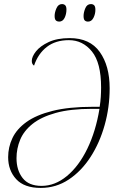

<svg xmlns="http://www.w3.org/2000/svg" viewBox="-20 -912 581 942"><path d="M180 10Q99 10 59.5 -33Q20 -76 20 -141Q20 -190 41 -234.5Q62 -279 110 -313.5Q158 -348 238 -368Q318 -388 435 -388H469Q473 -413 474.5 -436.5Q476 -460 476 -483Q476 -604 431 -659.5Q386 -715 318 -715Q253 -715 210 -682Q167 -649 147 -590Q136 -597 136 -613Q136 -634 156.5 -660Q177 -686 218.5 -705.5Q260 -725 322 -725Q421 -725 469.5 -657Q518 -589 518 -479Q518 -386 493.5 -298.5Q469 -211 424 -141.5Q379 -72 317 -31Q255 10 180 10ZM184 0Q250 0 308.5 -48.5Q367 -97 408.5 -182.5Q450 -268 468 -378H432Q325 -378 253.5 -358Q182 -338 139.5 -304Q97 -270 79 -226.5Q61 -183 61 -136Q61 -77 91 -38.5Q121 0 184 0ZM412 -806Q402 -806 396 -811.5Q390 -817 390 -834Q390 -851 398.5 -871.5Q407 -892 426 -892Q436 -892 442 -886Q448 -880 448 -864Q448 -843 438.5 -824.5Q429 -806 412 -806ZM270 -806Q261 -806 254.5 -811.5Q248 -817 248 -834Q248 -851 257 -871.5Q266 -892 284 -892Q294 -892 300 -886Q306 -880 306 -865Q306 -843 297 -824.5Q288 -806 270 -806Z"/></svg>

Font: Noto Serif Display Condensed ExtraLight
Style: Italic
Weight: 200
Width: 3
Italic angle: -12°
Designer: Monotype Design Team
Foundry: Monotype Imaging Inc.
Version: Version 2.009